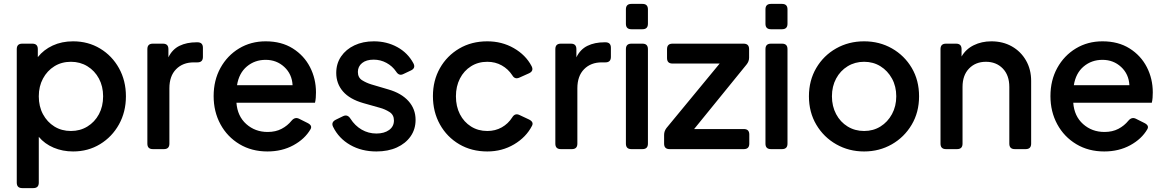

<svg xmlns="http://www.w3.org/2000/svg" viewBox="-20 -765 5978 985"><path d="M94 200Q66 200 66 172V-513Q66 -541 94 -541H146Q174 -541 174 -513V-472Q204 -510 250.5 -531.5Q297 -553 355 -553Q432 -553 493.5 -516Q555 -479 590.5 -415Q626 -351 626 -271Q626 -191 590.5 -127Q555 -63 493.5 -25.5Q432 12 355 12Q301 12 255 -7.5Q209 -27 179 -63V172Q179 200 151 200ZM344 -93Q391 -93 428.5 -116Q466 -139 487.5 -179Q509 -219 509 -271Q509 -322 487.5 -362Q466 -402 428.5 -425Q391 -448 344 -448Q296 -448 259 -425Q222 -402 200.5 -362Q179 -322 179 -271Q179 -219 200.5 -179Q222 -139 259 -116Q296 -93 344 -93Z M764 0Q736 0 736 -28V-513Q736 -541 764 -541H816Q844 -541 844 -513V-471Q864 -512 901 -530Q938 -548 988 -548H993Q1021 -548 1021 -520V-473Q1021 -445 993 -445H974Q918 -445 883.5 -410Q849 -375 849 -312V-28Q849 0 821 0Z M1352 12Q1271 12 1208.5 -25.5Q1146 -63 1111 -127.5Q1076 -192 1076 -272Q1076 -353 1111 -416.5Q1146 -480 1206.5 -516.5Q1267 -553 1343 -553Q1424 -553 1482 -516.5Q1540 -480 1570.5 -420.5Q1601 -361 1601 -291Q1601 -278 1600 -264Q1599 -250 1596 -238H1193Q1198 -169 1243.5 -128.5Q1289 -88 1353 -88Q1394 -88 1424.5 -104Q1455 -120 1476 -146Q1493 -166 1514 -156L1558 -134Q1584 -121 1573 -102Q1544 -52 1485.5 -20Q1427 12 1352 12ZM1343 -458Q1287 -458 1246.5 -424Q1206 -390 1196 -328H1481Q1478 -385 1438.5 -421.5Q1399 -458 1343 -458Z M1911 12Q1835 12 1776.5 -21.5Q1718 -55 1689 -114Q1677 -138 1703 -151L1740 -169Q1763 -180 1778 -156Q1801 -120 1835.5 -100Q1870 -80 1911 -80Q1951 -80 1976 -98Q2001 -116 2001 -147Q2001 -176 1978 -190.5Q1955 -205 1929 -212L1844 -236Q1774 -256 1739.5 -296Q1705 -336 1705 -391Q1705 -439 1730 -475.5Q1755 -512 1798.5 -532.5Q1842 -553 1898 -553Q1964 -553 2018 -523.5Q2072 -494 2101 -440Q2114 -415 2087 -403L2049 -385Q2027 -374 2012 -398Q1993 -426 1962.5 -442.5Q1932 -459 1897 -459Q1859 -459 1837.5 -441.5Q1816 -424 1816 -396Q1816 -367 1837.5 -353.5Q1859 -340 1885 -332L1973 -306Q2039 -287 2075.5 -246.5Q2112 -206 2112 -150Q2112 -102 2086.5 -65.5Q2061 -29 2016 -8.5Q1971 12 1911 12Z M2480 12Q2399 12 2336 -25Q2273 -62 2237 -126.5Q2201 -191 2201 -272Q2201 -352 2237 -415.5Q2273 -479 2336 -516Q2399 -553 2480 -553Q2555 -553 2616 -518Q2677 -483 2707 -426Q2720 -401 2694 -389L2645 -367Q2621 -356 2608 -379Q2587 -411 2554 -429.5Q2521 -448 2480 -448Q2433 -448 2396.5 -425Q2360 -402 2339.5 -362Q2319 -322 2319 -271Q2319 -219 2339.5 -179Q2360 -139 2396.5 -116Q2433 -93 2480 -93Q2521 -93 2554 -111.5Q2587 -130 2608 -163Q2622 -186 2645 -175L2694 -152Q2720 -139 2709 -119Q2679 -61 2617.5 -24.5Q2556 12 2480 12Z M2857 0Q2829 0 2829 -28V-513Q2829 -541 2857 -541H2909Q2937 -541 2937 -513V-471Q2957 -512 2994 -530Q3031 -548 3081 -548H3086Q3114 -548 3114 -520V-473Q3114 -445 3086 -445H3067Q3011 -445 2976.5 -410Q2942 -375 2942 -312V-28Q2942 0 2914 0Z M3219 -615Q3191 -615 3191 -643V-717Q3191 -745 3219 -745H3276Q3304 -745 3304 -717V-643Q3304 -615 3276 -615ZM3219 0Q3191 0 3191 -28V-513Q3191 -541 3219 -541H3276Q3304 -541 3304 -513V-28Q3304 0 3276 0Z M3415 0Q3387 0 3387 -28V-73Q3387 -92 3399 -108L3672 -439H3430Q3402 -439 3402 -467V-513Q3402 -541 3430 -541H3795Q3823 -541 3823 -513V-469Q3823 -450 3810 -434L3541 -103H3796Q3824 -103 3824 -75V-28Q3824 0 3796 0Z M3935 -615Q3907 -615 3907 -643V-717Q3907 -745 3935 -745H3992Q4020 -745 4020 -717V-643Q4020 -615 3992 -615ZM3935 0Q3907 0 3907 -28V-513Q3907 -541 3935 -541H3992Q4020 -541 4020 -513V-28Q4020 0 3992 0Z M4413 12Q4335 12 4270.5 -24.5Q4206 -61 4168 -125Q4130 -189 4130 -271Q4130 -352 4167.5 -416Q4205 -480 4269.5 -516.5Q4334 -553 4413 -553Q4492 -553 4556 -516.5Q4620 -480 4657.5 -416.5Q4695 -353 4695 -271Q4695 -189 4657 -125Q4619 -61 4555 -24.5Q4491 12 4413 12ZM4413 -93Q4460 -93 4497 -116Q4534 -139 4556 -179.5Q4578 -220 4578 -271Q4578 -322 4556 -362Q4534 -402 4497 -425Q4460 -448 4413 -448Q4366 -448 4328.5 -425Q4291 -402 4269.5 -362Q4248 -322 4248 -271Q4248 -220 4269.5 -179.5Q4291 -139 4328.5 -116Q4366 -93 4413 -93Z M4833 0Q4805 0 4805 -28V-513Q4805 -541 4833 -541H4885Q4913 -541 4913 -513V-475Q4935 -513 4975.5 -533Q5016 -553 5066 -553Q5125 -553 5171 -527Q5217 -501 5243.5 -455Q5270 -409 5270 -350V-28Q5270 0 5242 0H5186Q5158 0 5158 -28V-319Q5158 -379 5124.5 -413.5Q5091 -448 5038 -448Q4985 -448 4951.5 -413.5Q4918 -379 4918 -319V-28Q4918 0 4890 0Z M5645 12Q5564 12 5501.5 -25.5Q5439 -63 5404 -127.5Q5369 -192 5369 -272Q5369 -353 5404 -416.5Q5439 -480 5499.5 -516.5Q5560 -553 5636 -553Q5717 -553 5775 -516.5Q5833 -480 5863.5 -420.5Q5894 -361 5894 -291Q5894 -278 5893 -264Q5892 -250 5889 -238H5486Q5491 -169 5536.5 -128.5Q5582 -88 5646 -88Q5687 -88 5717.5 -104Q5748 -120 5769 -146Q5786 -166 5807 -156L5851 -134Q5877 -121 5866 -102Q5837 -52 5778.5 -20Q5720 12 5645 12ZM5636 -458Q5580 -458 5539.5 -424Q5499 -390 5489 -328H5774Q5771 -385 5731.5 -421.5Q5692 -458 5636 -458Z"/></svg>

Font: Pitagon Sans Text SemiBold
Style: Regular
Weight: 600
Designer: Travis Tran
Foundry: Pitagon
Version: Version 1.001; ttfautohint (v1.8.4.7-5d5b);gftools[0.9.26]